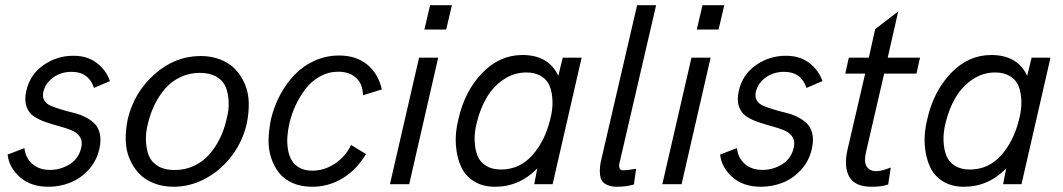

<svg xmlns="http://www.w3.org/2000/svg" viewBox="-20 -710 4097 740"><path d="M166.5 9.8Q99.1 9.8 57.1 -26.9Q15.1 -63.5 9.3 -114.3L74.2 -139.2Q78.1 -101.6 104.2 -78.4Q130.4 -55.2 172.9 -55.2Q213.9 -55.2 248.8 -77.1Q283.7 -99.1 293 -140.6Q298.8 -165.5 288.3 -182.1Q277.8 -198.7 256.6 -207.5Q235.4 -216.3 209 -223.4Q182.6 -230.5 156.7 -239.3Q130.9 -248 110.8 -261.2Q90.8 -274.4 82 -299.6Q73.2 -324.7 81.5 -360.4Q95.7 -422.9 147.5 -459Q199.2 -495.1 262.7 -495.1Q317.4 -495.1 353.5 -467Q389.6 -439 403.8 -397.5L342.3 -371.1Q321.8 -433.1 256.3 -433.1Q214.8 -433.1 184.8 -411.1Q154.8 -389.2 147 -356Q142.6 -336.4 150.9 -322.8Q159.2 -309.1 176.3 -302Q193.4 -294.9 215.8 -288.1Q238.3 -281.2 262 -275.6Q285.6 -270 307.1 -259.5Q328.6 -249 343.8 -234.4Q358.9 -219.7 364.7 -194.8Q370.6 -169.9 362.8 -135.7Q352.1 -88.4 320.3 -54.4Q288.6 -20.5 249 -5.4Q209.5 9.8 166.5 9.8Z M648.9 9.8Q607.4 9.8 573.2 -3.7Q539.1 -17.1 516.4 -40.8Q493.7 -64.5 479.7 -96.9Q465.8 -129.4 464.6 -168.2Q463.4 -207 472.2 -250Q496.1 -353 575.2 -423.6Q654.3 -494.1 753.9 -494.1Q794.9 -494.1 829.1 -480.7Q863.3 -467.3 886.2 -443.6Q909.2 -419.9 923.3 -387.2Q937.5 -354.5 938.7 -315.9Q939.9 -277.3 931.2 -234.4Q916 -167 874.8 -111.3Q833.5 -55.7 773.9 -22.9Q714.4 9.8 648.9 9.8ZM652.8 -54.7Q693.4 -54.7 727.8 -70.8Q762.2 -86.9 786.4 -114.5Q810.5 -142.1 827.4 -176.3Q844.2 -210.4 853 -250Q862.8 -285.2 861.3 -317.6Q859.9 -350.1 849.9 -374.8Q839.8 -399.4 814.2 -414.3Q788.6 -429.2 750 -429.2Q710.4 -429.2 676 -413.1Q641.6 -397 617.4 -369.4Q593.3 -341.8 576.4 -307.6Q559.6 -273.4 550.3 -234.4Q541 -199.2 542.5 -166.7Q543.9 -134.3 554 -109.4Q564 -84.5 589.4 -69.6Q614.7 -54.7 652.8 -54.7Z M1182.6 9.8Q1140.6 9.8 1108.2 -4.4Q1075.7 -18.6 1056.2 -43Q1036.6 -67.4 1025.4 -100.6Q1014.2 -133.8 1015.1 -171.9Q1016.1 -210 1024.4 -251Q1036.1 -299.8 1059.1 -343.3Q1082 -386.7 1114.7 -421.1Q1147.5 -455.6 1192.1 -475.8Q1236.8 -496.1 1287.1 -496.1Q1353 -496.1 1395.8 -460.7Q1438.5 -425.3 1451.7 -365.2L1378.9 -342.8Q1378.4 -386.2 1352.5 -409.9Q1326.7 -433.6 1283.7 -433.6Q1246.6 -433.6 1213.9 -415.8Q1181.2 -397.9 1158.4 -368.4Q1135.7 -338.9 1119.9 -305.2Q1104 -271.5 1095.7 -235.4Q1089.4 -208.5 1087.6 -183.3Q1085.9 -158.2 1089.8 -134Q1093.8 -109.9 1104.2 -92Q1114.7 -74.2 1135 -63.2Q1155.3 -52.2 1184.1 -52.2Q1230.5 -52.2 1271.5 -79.8Q1312.5 -107.4 1333 -151.4L1390.6 -116.2Q1354.5 -55.7 1300.5 -22.9Q1246.6 9.8 1182.6 9.8Z M1615.7 -596.2 1637.7 -689.9H1721.7L1699.7 -596.2ZM1482.9 0 1595.2 -487.8H1668.9L1557.1 0Z M2148.9 -487.8H2221.7L2109.9 0H2039.1L2050.8 -61Q1982.4 9.8 1887.7 9.8Q1840.8 9.8 1807.1 -11Q1773.4 -31.7 1757.1 -67.4Q1740.7 -103 1737.1 -150.6Q1733.4 -198.2 1747.1 -252Q1771 -357.9 1837.9 -428Q1904.8 -498 1993.2 -498Q2094.2 -498 2131.8 -418ZM2101.1 -252Q2110.4 -287.6 2109.4 -320.1Q2108.4 -352.5 2099.1 -377Q2089.8 -401.4 2066.4 -416Q2043 -430.7 2008.3 -430.7Q1960 -430.7 1919.7 -402.8Q1879.4 -375 1854.7 -332.3Q1830.1 -289.6 1817.4 -236.3Q1808.1 -200.2 1809.3 -167.7Q1810.5 -135.3 1820.1 -110.6Q1829.6 -85.9 1853 -71.3Q1876.5 -56.6 1910.6 -56.6Q1982.9 -56.6 2032 -112.1Q2081.1 -167.5 2101.1 -252Z M2368.2 -84Q2364.3 -71.8 2368.2 -61.5Q2371.1 -53.7 2380.4 -53.7Q2397.9 -53.7 2431.6 -59.6L2423.3 1Q2393.6 9.8 2358.9 9.8Q2336.4 9.8 2321.8 3.4Q2307.1 -2.9 2300.5 -12.7Q2293.9 -22.5 2292.5 -38.1Q2291 -53.7 2292.7 -68.4Q2294.4 -83 2299.3 -103L2435.5 -689.9H2508.8ZM2368.2 -84V-83.5Z M2665.5 -596.2 2687.5 -689.9H2771.5L2749.5 -596.2ZM2532.7 0 2645 -487.8H2718.8L2606.9 0Z M2912.6 9.8Q2845.2 9.8 2803.2 -26.9Q2761.2 -63.5 2755.4 -114.3L2820.3 -139.2Q2824.2 -101.6 2850.3 -78.4Q2876.5 -55.2 2918.9 -55.2Q2960 -55.2 2994.9 -77.1Q3029.8 -99.1 3039.1 -140.6Q3044.9 -165.5 3034.4 -182.1Q3023.9 -198.7 3002.7 -207.5Q2981.4 -216.3 2955.1 -223.4Q2928.7 -230.5 2902.8 -239.3Q2877 -248 2856.9 -261.2Q2836.9 -274.4 2828.1 -299.6Q2819.3 -324.7 2827.6 -360.4Q2841.8 -422.9 2893.6 -459Q2945.3 -495.1 3008.8 -495.1Q3063.5 -495.1 3099.6 -467Q3135.7 -439 3149.9 -397.5L3088.4 -371.1Q3067.9 -433.1 3002.4 -433.1Q2960.9 -433.1 2930.9 -411.1Q2900.9 -389.2 2893.1 -356Q2888.7 -336.4 2897 -322.8Q2905.3 -309.1 2922.4 -302Q2939.5 -294.9 2961.9 -288.1Q2984.4 -281.2 3008.1 -275.6Q3031.7 -270 3053.2 -259.5Q3074.7 -249 3089.8 -234.4Q3105 -219.7 3110.8 -194.8Q3116.7 -169.9 3108.9 -135.7Q3098.1 -88.4 3066.4 -54.4Q3034.7 -20.5 2995.1 -5.4Q2955.6 9.8 2912.6 9.8Z M3338.9 9.8Q3274.9 9.8 3253.2 -28.8Q3231.4 -67.4 3246.6 -133.8L3314.5 -426.3H3237.8L3251.5 -487.8H3328.6L3353 -597.7L3441.9 -666L3401.4 -487.8H3525.9L3512.2 -426.3H3387.7L3317.9 -124.5Q3309.1 -86.4 3320.3 -68.4Q3331.5 -50.3 3357.9 -50.3Q3377.9 -50.3 3413.1 -64.5L3403.3 1Q3379.9 9.8 3338.9 9.8Z M3956.1 -487.8H4028.8L3917 0H3846.2L3857.9 -61Q3789.6 9.8 3694.8 9.8Q3647.9 9.8 3614.3 -11Q3580.6 -31.7 3564.2 -67.4Q3547.9 -103 3544.2 -150.6Q3540.5 -198.2 3554.2 -252Q3578.1 -357.9 3645 -428Q3711.9 -498 3800.3 -498Q3901.4 -498 3939 -418ZM3908.2 -252Q3917.5 -287.6 3916.5 -320.1Q3915.5 -352.5 3906.2 -377Q3897 -401.4 3873.5 -416Q3850.1 -430.7 3815.4 -430.7Q3767.1 -430.7 3726.8 -402.8Q3686.5 -375 3661.9 -332.3Q3637.2 -289.6 3624.5 -236.3Q3615.2 -200.2 3616.5 -167.7Q3617.7 -135.3 3627.2 -110.6Q3636.7 -85.9 3660.2 -71.3Q3683.6 -56.6 3717.8 -56.6Q3790 -56.6 3839.1 -112.1Q3888.2 -167.5 3908.2 -252Z"/></svg>

Font: HK Grotesk Italic
Style: Regular
Weight: 400
Italic angle: -13°
Designer: Alfredo Marco Pradil and Stefan Peev
Foundry: Hanken Design Co.
Version: Version 1.000;PS 001.000;hotconv 1.0.88;makeotf.lib2.5.64775